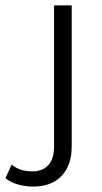

<svg xmlns="http://www.w3.org/2000/svg" viewBox="-102 -504 374 707"><path d="M-82 152 -59 102Q-30 127 17 127Q55 127 76 104Q97 81 97 36V-484H162V36Q162 104 125 143.5Q88 183 20 183Q-10 183 -37 175Q-64 167 -82 152Z"/></svg>

Font: Montserrat Ace
Style: Regular
Weight: 400
Designer: Julieta Ulanovsky
Foundry: Julieta Ulanovsky
Version: Version 1